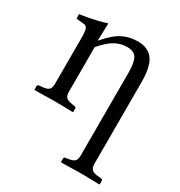

<svg xmlns="http://www.w3.org/2000/svg" viewBox="-161 -555 846 902"><g transform="rotate(30 261.5 -104.0)"><path d="M166 -439 163.1 -350.1H166Q210.4 -402.3 248.3 -420.7Q286.1 -439 329.1 -439Q355.5 -439 375 -430.9Q394.5 -422.9 406.7 -409.2Q418.9 -395.5 426.3 -374.8Q433.6 -354 436.3 -331.5Q439 -309.1 439 -280.8V160.2Q439 181.6 448.2 191.2Q457.5 200.7 481 203.1L500 205.1Q508.8 206.1 508.8 212.9V231.9L506.8 233.9Q440.9 231.9 398.9 231.9L300.8 233.9L298.8 231.9V212.9Q298.8 206.1 307.1 205.1L320.8 203.1Q345.2 199.7 354.5 190.7Q363.8 181.6 363.8 160.2V-288.1Q363.8 -343.8 350.3 -367.4Q336.9 -391.1 298.8 -391.1Q264.2 -391.1 233.4 -374Q202.6 -356.9 166 -314V-71.8Q166 -50.3 175 -41.5Q184.1 -32.7 209 -28.8L223.1 -26.9Q231 -25.9 231 -19V0L229 2Q167 0 127 0L22.9 2L21 0V-19Q21 -25.9 28.8 -26.9L47.9 -28.8Q72.8 -31.2 81.8 -40.5Q90.8 -49.8 90.8 -71.8V-320.8Q90.8 -356 85.7 -368.9Q80.6 -381.8 68.8 -382.8L25.9 -387.2L23.9 -411.1Q125.5 -427.2 162.1 -441.9Q166 -441.9 166 -439Z"/></g></svg>

Font: Linux Biolinum
Style: Regular
Weight: 400
Designer: Philipp H. Poll
Foundry: Philipp H. Poll
Version: Version 0.6.4